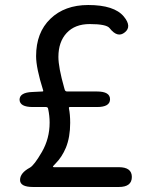

<svg xmlns="http://www.w3.org/2000/svg" viewBox="-20 -746 595 766"><path d="M112 0Q60 0 60 -28Q60 -56 99 -77Q116 -86 147 -139.5Q178 -193 178 -257Q178 -284 172 -312Q171 -319 163 -319H111Q59 -319 58 -348Q58 -377 109 -379L149 -381Q154 -381 152 -386Q124 -475 124 -522Q124 -616 181 -671Q238 -726 332 -726Q436 -726 474 -680Q507 -640 478 -617Q449 -593 417 -634Q404 -650 338 -650Q279 -650 246 -614.5Q213 -579 213 -519Q213 -477 236 -396L238 -389Q240 -381 248 -381H367Q419 -381 419 -350Q419 -319 367 -319H259Q254 -319 255 -314Q260 -289 260 -256Q260 -199 243 -157Q227 -119 202 -94Q191 -83 191 -81Q191 -79 196 -79H454Q506 -79 506 -40Q506 0 454 0Z"/></svg>

Font: Resource Han Rounded CN
Style: Regular
Weight: 400
Designer: Cyano Hao (round all glyphs); Ryoko NISHIZUKA  (kana, bopomofo & ideographs); Paul D. Hunt (Latin, Greek & Cyrillic); Sa
Foundry: Cyano Hao
Version: 0.990